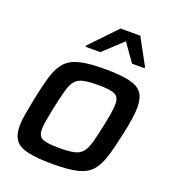

<svg xmlns="http://www.w3.org/2000/svg" viewBox="-135 -833 844 942"><g transform="rotate(20 287.5 -361.5)"><path d="M248 8Q164 8 116.5 -3Q69 -14 50 -40.5Q31 -67 31 -113Q31 -140 37 -174.5Q43 -209 52 -255Q68 -335 83.5 -386Q99 -437 125.5 -466Q152 -495 199.5 -506.5Q247 -518 327 -518Q411 -518 458 -507Q505 -496 524 -469.5Q543 -443 543 -396Q543 -346 523 -255Q506 -175 490 -123.5Q474 -72 448.5 -43.5Q423 -15 376 -3.5Q329 8 248 8ZM250 -77Q298 -77 326.5 -83Q355 -89 370.5 -107.5Q386 -126 396 -161Q406 -196 418 -255Q427 -296 431.5 -325Q436 -354 436 -374Q436 -411 412 -422Q388 -433 326 -433Q277 -433 249 -427Q221 -421 205.5 -402.5Q190 -384 180.5 -348.5Q171 -313 158 -255Q150 -213 144.5 -184Q139 -155 139 -135Q139 -98 163 -87.5Q187 -77 250 -77ZM202 -588 203 -595 333 -731H436L510 -595V-588H445L379 -681L279 -588Z"/></g></svg>

Font: Saira Medium
Style: Italic
Weight: 500
Italic angle: -12°
Designer: Hector Gatti with collaboration of the Omnibus-Type team
Foundry: Omnibus-Type
Version: Version 1.100; ttfautohint (v1.8.3)